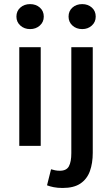

<svg xmlns="http://www.w3.org/2000/svg" viewBox="-20 -724 556 953"><path d="M75.7 0V-489.7H182.1V0ZM129.4 -579.6Q100.6 -579.6 81.1 -597.2Q61.5 -614.7 61.5 -641.6Q61.5 -669.4 81.1 -686.5Q100.6 -703.6 129.4 -703.6Q158.2 -703.6 177.7 -686.5Q197.3 -669.4 197.3 -641.6Q197.3 -614.7 177.7 -597.2Q158.2 -579.6 129.4 -579.6ZM291 209Q265.6 209 246.3 205.1Q227.1 201.2 213.4 195.8L233.4 116.2Q242.7 119.1 253.7 121.3Q264.6 123.5 276.9 123.5Q310.1 123.5 322 101.3Q334 79.1 334 36.1V-489.7H440.4V34.7Q440.4 85.9 426.3 125.2Q412.1 164.6 379.4 186.8Q346.7 209 291 209ZM388.2 -579.6Q358.9 -579.6 339.6 -597.2Q320.3 -614.7 320.3 -641.6Q320.3 -669.4 339.6 -686.5Q358.9 -703.6 388.2 -703.6Q416.5 -703.6 435.8 -686.5Q455.1 -669.4 455.1 -641.6Q455.1 -614.7 435.8 -597.2Q416.5 -579.6 388.2 -579.6Z"/></svg>

Font: Varta Light
Style: Bold
Weight: 700
Version: Version 1.004